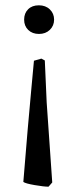

<svg xmlns="http://www.w3.org/2000/svg" viewBox="-20 -444 293 724"><path d="M86.5 -331Q71 -346 71 -370Q71 -394 86 -409Q101 -424 126.5 -424Q152 -424 168 -408.5Q184 -393 184 -370Q184 -347 168 -331.5Q152 -316 127 -316Q102 -316 86.5 -331ZM177 244 163 260Q146 260 111 254Q76 248 68 242Q86 19 98 -107L108 -215L136 -223L149 -216L156 -58Z"/></svg>

Font: Buenard
Style: Regular
Weight: 400
Designer: Gustavo Ibarra
Foundry: FontFuror
Version: Version 1.001 2011